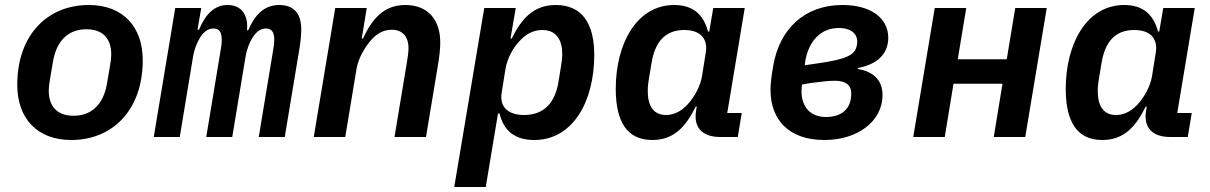

<svg xmlns="http://www.w3.org/2000/svg" viewBox="-20 -548 4840 768"><path d="M265 12C432 12 551 -110 551 -307C551 -441 472 -528 335 -528C168 -528 49 -406 49 -209C49 -75 128 12 265 12ZM274 -85C213 -85 175 -118 175 -186C175 -198 177 -215 180 -231L192 -302C206 -384 252 -431 326 -431C387 -431 425 -398 425 -330C425 -318 423 -301 420 -285L408 -214C394 -132 348 -85 274 -85Z M699 0 753 -326C757 -348 766 -375 781 -399C798 -425 815 -434 834 -434C856 -434 867 -420 867 -390C867 -375 865 -359 862 -344L805 0H909L963 -326C967 -348 976 -375 991 -399C1008 -425 1025 -434 1044 -434C1066 -434 1077 -420 1077 -390C1077 -375 1075 -359 1072 -344L1015 0H1119L1178 -355C1182 -379 1185 -410 1185 -431C1185 -494 1155 -528 1097 -528C1035 -528 998 -486 973 -427H968C974 -491 944 -528 890 -528C835 -528 800 -487 776 -429H770L785 -516H681L595 0Z M1361 0 1406 -272C1414 -320 1443 -361 1457 -379C1482 -410 1509 -429 1547 -429C1596 -429 1614 -394 1614 -357C1614 -336 1610 -313 1607 -295L1558 0H1684L1731 -283C1738 -324 1741 -353 1741 -379C1741 -463 1697 -528 1601 -528C1518 -528 1470 -476 1432 -394H1427L1447 -516H1321L1235 0Z M1797 200H1923L1972 -94H1978C1995 -26 2038 12 2117 12C2272 12 2357 -143 2357 -328C2357 -452 2310 -528 2203 -528C2114 -528 2066 -473 2027 -394H2022L2043 -516H1917ZM2077 -88C2010 -88 1977 -122 1987 -179L2002 -273C2010 -318 2033 -355 2052 -377C2080 -410 2111 -428 2149 -428C2206 -428 2229 -388 2229 -331C2229 -315 2226 -295 2224 -283L2214 -221C2201 -140 2158 -88 2077 -88Z M2589 12C2677 12 2724 -43 2763 -122H2767L2764 -103C2754 -38 2789 0 2861 0H2931L2947 -96H2889L2959 -516H2833L2817 -422H2812C2794 -490 2752 -528 2677 -528C2526 -528 2443 -372 2443 -193C2443 -61 2488 12 2589 12ZM2644 -88C2592 -88 2571 -127 2571 -184C2571 -202 2573 -217 2575 -229L2586 -295C2599 -376 2637 -428 2717 -428C2785 -428 2812 -390 2803 -337L2788 -243C2781 -201 2757 -162 2738 -139C2711 -106 2679 -88 2644 -88Z M3278 12C3408 12 3510 -61 3510 -168C3510 -227 3474 -262 3411 -272L3412 -276C3486 -290 3533 -330 3533 -397C3533 -476 3463 -528 3350 -528C3198 -528 3098 -432 3073 -285C3066 -245 3062 -216 3062 -189C3062 -69 3135 12 3278 12ZM3284 -80C3222 -80 3186 -120 3186 -183C3186 -193 3187 -203 3188 -210L3223 -216C3268 -222 3297 -225 3320 -225C3362 -225 3385 -208 3385 -175C3385 -166 3384 -158 3383 -152C3376 -106 3339 -80 3284 -80ZM3199 -287 3201 -303C3215 -386 3265 -436 3335 -436C3386 -436 3409 -411 3409 -382C3409 -376 3408 -370 3407 -365C3400 -330 3371 -311 3247 -294Z M3633 0H3759L3794 -213H3990L3955 0H4081L4167 -516H4041L4007 -311H3811L3845 -516H3719Z M4389 12C4477 12 4524 -43 4563 -122H4567L4564 -103C4554 -38 4589 0 4661 0H4731L4747 -96H4689L4759 -516H4633L4617 -422H4612C4594 -490 4552 -528 4477 -528C4326 -528 4243 -372 4243 -193C4243 -61 4288 12 4389 12ZM4444 -88C4392 -88 4371 -127 4371 -184C4371 -202 4373 -217 4375 -229L4386 -295C4399 -376 4437 -428 4517 -428C4585 -428 4612 -390 4603 -337L4588 -243C4581 -201 4557 -162 4538 -139C4511 -106 4479 -88 4444 -88Z"/></svg>

Font: IBM Plex Mono SmBld
Style: Italic
Weight: 600
Italic angle: -9.5°
Monospace: yes
Designer: Mike Abbink, Paul van der Laan, Pieter van Rosmalen
Foundry: Bold Monday
Version: Version 2.004